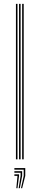

<svg xmlns="http://www.w3.org/2000/svg" viewBox="-20 -820 204 988"><path d="M94 0V-800H102V0ZM62 0V-800H70V0ZM78 0V-800H86V0ZM88 148.5 102 85V53H54V45H110V85L94 148.5ZM64 148.5 70 85H54V77H78V85L70 148.5ZM76 148.5 86 85V69H54V61H94V85L82 148.5Z"/></svg>

Font: Big Shoulders Inline Text Thin Thin
Style: Regular
Weight: 250
Version: Version 2.002